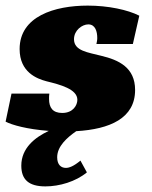

<svg xmlns="http://www.w3.org/2000/svg" viewBox="-37 -461 544 685"><path d="M437 -304 460 -405C419 -426 349 -441 276 -441C158 -441 33 -403 33 -286C33 -203 95 -180 129 -171C178 -159 239 -143 239 -105C239 -86 224 -58 185 -58C151 -58 138 -77 138 -108C138 -114 138 -121 139 -127H4L-17 -27C6 -15 59 0 137 6C88 29 39 67 39 130C39 180 66 204 125 204C175 204 233 187 273 154L250 112C226 132 210 138 198 138C181 138 167 127 167 100C167 61 202 30 235 7C355 0 445 -39 445 -140C445 -220 387 -247 324 -262C278 -274 227 -279 227 -321C227 -353 256 -374 278 -374C303 -374 310 -349 310 -325C310 -317 308 -310 307 -304Z"/></svg>

Font: Racing Sans One
Style: Regular
Weight: 400
Designer: Pablo Impallari, Rodrigo Fuenzalida
Foundry: Pablo Impallari, Rodrigo Fuenzalida
Version: Version 1.001